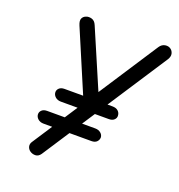

<svg xmlns="http://www.w3.org/2000/svg" viewBox="-138 -888 933 1003"><g transform="rotate(20 328.5 -386.0)"><path d="M332 -296 154 -715Q144 -739 150 -752Q156 -765 170 -770Q184 -776 201.5 -771Q219 -766 228 -744L385 -378ZM138 -9Q126 -18 123 -32Q120 -46 130 -60L580 -750Q592 -768 610.5 -771Q629 -774 642 -764Q653 -756 656.5 -741Q660 -726 649 -708L198 -17Q186 0 169 0.5Q152 1 138 -9ZM466 -308H199Q180 -308 168 -318.5Q156 -329 155 -343Q154 -357 164.5 -367Q175 -377 194 -377H460Q481 -377 492 -367Q503 -357 504 -343Q506 -329 495.5 -318.5Q485 -308 466 -308ZM419 -169H153Q134 -169 122 -179.5Q110 -190 109 -204Q108 -218 118.5 -228Q129 -238 148 -238H415Q434 -238 446 -228Q458 -218 459 -204Q459 -190 449 -179.5Q439 -169 419 -169Z"/></g></svg>

Font: Edu TAS Beginner Medium
Style: Regular
Weight: 500
Version: Version 1.003